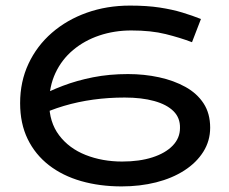

<svg xmlns="http://www.w3.org/2000/svg" viewBox="-20 -654 818 687"><path d="M415 13Q337 13 270.5 -6Q204 -25 155 -63Q106 -101 79 -156.5Q52 -212 52 -285Q52 -362 82 -426Q112 -490 165.5 -536.5Q219 -583 290.5 -608.5Q362 -634 445 -634Q506 -634 551.5 -627Q597 -620 633 -609Q669 -598 699 -586L667 -503Q625 -519 573 -532Q521 -545 450 -545Q389 -545 335.5 -527Q282 -509 241.5 -475Q201 -441 178.5 -393Q156 -345 156 -286Q156 -217 191.5 -170Q227 -123 286.5 -99.5Q346 -76 417 -76Q479 -76 525.5 -91Q572 -106 598 -133Q624 -160 624 -196Q625 -232 601 -256Q577 -280 532 -292.5Q487 -305 426 -305Q368 -305 313.5 -297.5Q259 -290 208.5 -275Q158 -260 113 -238L109 -303Q155 -328 205 -347Q255 -366 313 -377.5Q371 -389 438 -389Q496 -389 549 -377.5Q602 -366 643.5 -343Q685 -320 708.5 -284Q732 -248 732 -197Q732 -150 707.5 -111Q683 -72 639.5 -44Q596 -16 538.5 -1.5Q481 13 415 13Z"/></svg>

Font: BioRhyme SemiExpanded
Style: Regular
Weight: 400
Width: 6
Designer: Aoife Mooney
Foundry: Aoife Mooney Type
Version: Version 1.600;gftools[0.9.33]